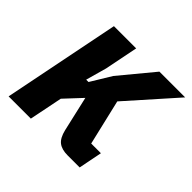

<svg xmlns="http://www.w3.org/2000/svg" viewBox="-134 -668 812 812"><g transform="rotate(45 271.5 -262.5)"><path d="M117 -525H250L220 -375L194 -282H208L264 -374L389 -525H543L352 -310L400 -106H458L437 0H365Q330 0 310.5 -15Q291 -30 282 -68L246 -225L175 -149L145 0H12Z"/></g></svg>

Font: IBM Plex Sans Cond
Style: Bold Italic
Weight: 700
Width: 3
Italic angle: -11°
Designer: Mike Abbink, Paul van der Laan, Pieter van Rosmalen
Foundry: Bold Monday
Version: Version 1.3